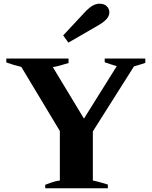

<svg xmlns="http://www.w3.org/2000/svg" viewBox="-20 -1016 818 1036"><path d="M321 -825 445 -958Q483 -996 516 -996Q543 -996 556.5 -982Q570 -968 570 -950Q570 -931 556.5 -915Q543 -899 515 -882L349 -786ZM224 -19Q232 -22 257 -31Q282 -40 303 -42V-309L95 -655Q53 -665 14 -679V-700H350V-676Q290 -657 265 -654L433 -376L610 -659Q576 -669 545 -680V-700H764V-677Q737 -667 703 -658L481 -307V-42Q498 -39 540 -27Q545 -25 562 -20V0H224Z"/></svg>

Font: Trirong ExtraBold
Style: Regular
Weight: 800
Designer: Katatrad Team
Foundry: CadsonDemak
Version: Version 1.001